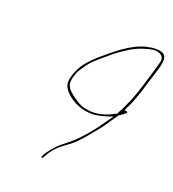

<svg xmlns="http://www.w3.org/2000/svg" viewBox="-180 -827 843 937"><g transform="rotate(30 241.5 -359.0)"><path d="M135 -436C125 -391 127 -364 144 -345C177 -308 246 -282 318 -298C339 -304 360 -313 379 -323L407 -338L393 -309C366 -249 327 -175 284 -125C266 -104 251 -89 239 -72C230 -58 210 -25 204 -7L201 5C200 8 202 11 203 11C208 11 209 9 209 8V7L214 -7C231 -59 261 -86 293 -120C323 -151 359 -221 385 -267C397 -291 411 -326 425 -355C437 -365 443 -372 452 -383C456 -386 456 -392 450 -392H438L443 -414H444C460 -470 466 -530 472 -580C479 -637 493 -701 470 -720C456 -738 406 -727 382 -715H380C305 -684 247 -610 192 -544C169 -513 144 -477 135 -436ZM144 -434C146 -444 152 -456 157 -467C176 -515 206 -545 234 -579C254 -604 273 -625 296 -645C322 -672 354 -692 383 -705C395 -711 418 -723 442 -719C466 -715 473 -699 471 -679C468 -645 465 -616 460 -579C454 -528 448 -472 431 -413L429 -404H430L429 -403C427 -395 424 -387 421 -379C420 -374 417 -365 415 -359V-358H414C409 -355 403 -351 399 -348V-347C368 -324 325 -303 282 -303C258 -301 234 -306 215 -316C194 -325 168 -336 152 -354C135 -372 137 -403 144 -434ZM281 -301V-300ZM318 -295H317ZM429 -401H424L423 -400ZM422 -377H421ZM432 -411H431Z"/></g></svg>

Font: Stray Cat
Style: HlCnObl
Weight: 100
Version: Version 1.0